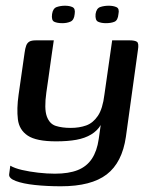

<svg xmlns="http://www.w3.org/2000/svg" viewBox="-20 -540 529 671"><path d="M193 111Q144 111 102 106.5Q60 102 35 92.5Q10 83 12 69L16 39Q31 48 57 54Q83 60 113.5 63.5Q144 67 172 67Q220 67 251.5 54.5Q283 42 301 15Q319 -12 325 -54L332 -103Q320 -83 298.5 -70Q277 -57 247 -51.5Q217 -46 176 -46Q107 -46 77 -66Q47 -86 42.5 -123Q38 -160 45 -209L66 -356Q68 -371 71.5 -380.5Q75 -390 82.5 -394.5Q90 -399 106 -399H168Q164 -373 161 -351Q158 -329 155 -308.5Q152 -288 149 -265.5Q146 -243 142 -217Q134 -160 143.5 -133.5Q153 -107 175 -100Q197 -93 227 -93Q257 -93 281 -101.5Q305 -110 322 -135Q339 -160 345 -210L372 -399H433Q451 -399 458.5 -394Q466 -389 462 -365L420 -62Q407 28 353 69.5Q299 111 193 111ZM350 -459Q334 -459 323 -464Q312 -469 314 -491Q317 -511 330.5 -515.5Q344 -520 360 -520Q376 -520 387 -515Q398 -510 394 -491Q392 -469 380 -464Q368 -459 350 -459ZM198 -459Q180 -459 169.5 -464Q159 -469 162 -491Q165 -511 178.5 -515.5Q192 -520 207 -520Q223 -520 233.5 -515Q244 -510 241 -491Q239 -470 226.5 -464.5Q214 -459 198 -459Z"/></svg>

Font: Genos Thin Medium
Style: Italic
Weight: 500
Italic angle: -8°
Version: Version 1.010